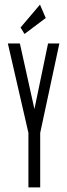

<svg xmlns="http://www.w3.org/2000/svg" viewBox="-20 -811 290 831"><path d="M86 -664 178 -733 153 -791 69 -692ZM103 0H154V-236L237 -623H188L129 -339L66 -623H14L103 -236Z"/></svg>

Font: Inconsolata UltraCondensed Thin
Style: Regular
Weight: 100
Width: 1
Monospace: yes
Designer: Raph Levien, Cyreal, Brenton Simpson
Foundry: Raph Levien, Cyreal, Google
Version: Version 3.100